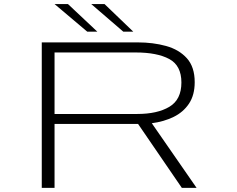

<svg xmlns="http://www.w3.org/2000/svg" viewBox="-20 -904 1140 924"><path d="M181 0V-700H643Q716.5 -700 779 -682.8Q841.5 -665.5 879.2 -623.8Q917 -582 917 -508.5Q917 -446.5 889.5 -405.2Q862 -364 815.2 -341.2Q768.5 -318.5 710.5 -311L926 0H855L644.5 -307.5H242.5V0ZM242.5 -355.5H640.5Q737 -355.5 795 -390Q853 -424.5 853 -507Q853 -588.5 794.5 -620Q736 -651.5 633 -651.5H242.5ZM573.5 -751.5 419 -884.5H483L621.5 -751.5ZM400 -751.5 242.5 -884.5H307L448.5 -751.5Z"/></svg>

Font: Trispace Expanded ExtraLight
Style: Regular
Weight: 200
Width: 7
Designer: Tyler Finck
Foundry: Etcetera Type Company
Version: Version 1.210; ttfautohint (v1.8.3)